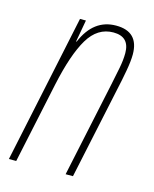

<svg xmlns="http://www.w3.org/2000/svg" viewBox="-88 -597 526 657"><g transform="rotate(15 175.0 -268.0)"><path d="M6 0H32L93 -287Q117 -399 150.5 -455Q184 -511 240 -511Q297 -511 297 -453Q297 -428 291 -398Q285 -368 279 -339L207 0H233L303 -329Q310 -360 316.5 -396Q323 -432 323 -455Q323 -536 243 -536Q163 -536 126 -448H124L138 -526H117Z"/></g></svg>

Font: Noto Sans Display Condensed Thin
Style: Italic
Weight: 250
Width: 3
Italic angle: -12°
Designer: Monotype Design Team
Foundry: Monotype Imaging Inc.
Version: Version 1.900